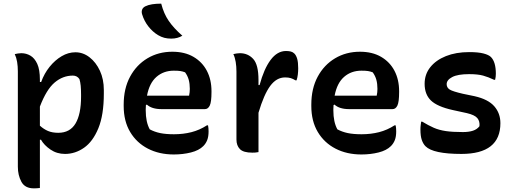

<svg xmlns="http://www.w3.org/2000/svg" viewBox="-20 -834 2820 1054"><path d="M61 -537Q70 -539 79 -540.5Q88 -542 97 -542Q124 -542 147 -528.5Q170 -515 184.5 -483.5Q199 -452 199 -396V-384H206Q223 -431 252.5 -467.5Q282 -504 318.5 -525.5Q355 -547 394 -547Q436 -547 471.5 -519.5Q507 -492 528.5 -445.5Q550 -399 550 -340V-320Q550 -203 520 -130Q490 -57 441.5 -23Q393 11 337 11Q292 11 257 -13Q222 -37 205 -67H199V198Q189 199 182 199.5Q175 200 166 200Q117 200 97.5 164Q78 128 78 81V-442Q78 -470 74 -494Q70 -518 61 -537ZM380 -419Q325 -419 280 -381Q235 -343 199 -249V-144Q220 -125 243.5 -115Q267 -105 300 -105Q364 -105 394.5 -156Q425 -207 425 -304V-314Q425 -343 423 -363.5Q421 -384 416 -400Q403 -419 380 -419Z M926 -550Q994 -550 1042 -522Q1090 -494 1115.5 -445.5Q1141 -397 1141 -333V-329Q1141 -274 1131.5 -254.5Q1122 -235 1105 -235H866Q813 -235 786 -260L781 -257Q780 -246 780 -235V-228Q780 -164 802 -124Q828 -110 859 -103.5Q890 -97 935 -97Q986 -97 1031 -108.5Q1076 -120 1116 -146H1122Q1125 -131 1125 -113Q1125 -84 1117.5 -65Q1110 -46 1096 -32Q1072 -8 1028 3Q984 14 934 14Q854 14 792 -18Q730 -50 694.5 -109.5Q659 -169 659 -252V-260Q659 -348 694 -413Q729 -478 789.5 -514Q850 -550 926 -550ZM934 -446Q878 -446 839 -412Q800 -378 787 -309H1018Q1020 -318 1021 -327.5Q1022 -337 1022 -346Q1022 -374 1016 -396Q1010 -418 996 -437Q983 -442 970 -444Q957 -446 934 -446ZM865 -814Q879 -759 906.5 -719Q934 -679 981 -638Q955 -622 920 -622Q899 -622 882 -626.5Q865 -631 848 -641Q818 -659 794.5 -689Q771 -719 760 -756Q756 -769 760 -780.5Q764 -792 777 -799Q793 -807 815 -810.5Q837 -814 865 -814Z M1399 1Q1389 3 1381 3.5Q1373 4 1365 4Q1316 4 1297 -15.5Q1278 -35 1278 -68V-441Q1278 -469 1274 -493.5Q1270 -518 1261 -537Q1270 -539 1279 -540.5Q1288 -542 1297 -542Q1341 -542 1370 -510.5Q1399 -479 1399 -395V-367H1405Q1429 -456 1465.5 -505Q1502 -554 1550 -554Q1566 -554 1577 -551Q1588 -548 1596 -540Q1606 -530 1611.5 -511Q1617 -492 1617 -459Q1617 -442 1615 -425Q1613 -408 1608 -393H1602Q1589 -401 1576.5 -405Q1564 -409 1545 -409Q1498 -409 1463.5 -362.5Q1429 -316 1399 -215Z M1956 -550Q2024 -550 2072 -522Q2120 -494 2145.5 -445.5Q2171 -397 2171 -333V-329Q2171 -274 2161.5 -254.5Q2152 -235 2135 -235H1896Q1843 -235 1816 -260L1811 -257Q1810 -246 1810 -235V-228Q1810 -164 1832 -124Q1858 -110 1889 -103.5Q1920 -97 1965 -97Q2016 -97 2061 -108.5Q2106 -120 2146 -146H2152Q2155 -131 2155 -113Q2155 -84 2147.5 -65Q2140 -46 2126 -32Q2102 -8 2058 3Q2014 14 1964 14Q1884 14 1822 -18Q1760 -50 1724.5 -109.5Q1689 -169 1689 -252V-260Q1689 -348 1724 -413Q1759 -478 1819.5 -514Q1880 -550 1956 -550ZM1964 -446Q1908 -446 1869 -412Q1830 -378 1817 -309H2048Q2050 -318 2051 -327.5Q2052 -337 2052 -346Q2052 -374 2046 -396Q2040 -418 2026 -437Q2013 -442 2000 -444Q1987 -446 1964 -446Z M2521 -109Q2554 -109 2576.5 -116.5Q2599 -124 2612 -141Q2615 -168 2600.5 -185.5Q2586 -203 2543 -213L2465 -230Q2380 -249 2345.5 -282.5Q2311 -316 2311 -374Q2311 -426 2342 -465Q2373 -504 2428 -526Q2483 -548 2556 -548Q2605 -548 2634 -540.5Q2663 -533 2675 -521Q2702 -494 2702 -429Q2702 -421 2701 -412.5Q2700 -404 2698 -396H2692Q2661 -411 2632 -419Q2603 -427 2555 -427Q2493 -427 2462.5 -411Q2432 -395 2432 -372Q2432 -353 2448.5 -342.5Q2465 -332 2522 -319L2585 -306Q2660 -289 2693.5 -250.5Q2727 -212 2727 -158Q2727 11 2513 11Q2358 11 2316 -31Q2303 -44 2295.5 -65.5Q2288 -87 2288 -123Q2288 -137 2289.5 -147Q2291 -157 2292 -166H2298Q2333 -145 2361.5 -132.5Q2390 -120 2427 -114.5Q2464 -109 2521 -109Z"/></svg>

Font: Recursive Sn Csl St SmB
Style: Regular
Weight: 600
Version: Version 1.079;hotconv 1.0.112;makeotfexe 2.5.65598; ttfautoh